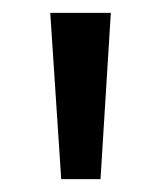

<svg xmlns="http://www.w3.org/2000/svg" viewBox="-20 -734 248 298"><path d="M152 -714 136 -456H75L58 -714Z"/></svg>

Font: Noto Sans ExtraCondensed
Style: Regular
Weight: 400
Width: 2
Designer: Monotype Design Team
Foundry: Monotype Imaging Inc.
Version: Version 2.013; ttfautohint (v1.8.4.7-5d5b)